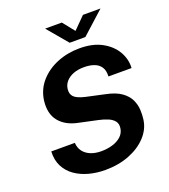

<svg xmlns="http://www.w3.org/2000/svg" viewBox="-163 -1030 1016 1156"><g transform="rotate(-20 345.0 -452.0)"><path d="M311.5 10Q258.5 10 209.2 -3Q160 -16 121.8 -42.5Q83.5 -69 62.2 -110Q41 -151 43.5 -206.5H194.5Q196.5 -173.5 213.8 -151Q231 -128.5 260.2 -116.5Q289.5 -104.5 327.5 -104.5Q366.5 -104.5 400 -114.5Q433.5 -124.5 455.8 -144.8Q478 -165 482.5 -195.5Q486.5 -223 473 -240.5Q459.5 -258 434 -269Q408.5 -280 375 -287L256.5 -312.5Q177.5 -328 137.2 -377.8Q97 -427.5 107.5 -510.5Q117 -578.5 161 -628.2Q205 -678 271.5 -705Q338 -732 415.5 -732Q499.5 -732 557.2 -700.5Q615 -669 644 -619Q673 -569 669.5 -513H521.5Q523.5 -551 508.5 -573.5Q493.5 -596 465.8 -606Q438 -616 401 -616Q363 -616 333.5 -604.8Q304 -593.5 286.2 -573.5Q268.5 -553.5 265 -527.5Q260.5 -496 278.2 -476.5Q296 -457 350 -444.5L467 -419Q531.5 -406 566.8 -380.5Q602 -355 616.8 -323Q631.5 -291 633 -257.8Q634.5 -224.5 630.5 -196.5Q622.5 -138 579.2 -91.2Q536 -44.5 467 -17.2Q398 10 311.5 10ZM371.5 -783.5 261.5 -914H368.5L429 -838.5L504 -914H616.5L472 -783.5Z"/></g></svg>

Font: Public Sans Thin
Style: Bold Italic
Weight: 700
Italic angle: -8°
Version: Version 2.001